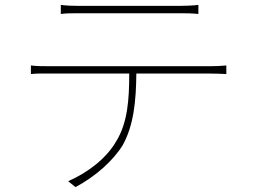

<svg xmlns="http://www.w3.org/2000/svg" viewBox="-20 -733 1040 783"><path d="M710 -679C733 -679 764 -679 789 -676V-713C765 -710 733 -709 710 -709H302C271 -709 253 -710 228 -713V-676C249 -679 272 -679 304 -679ZM184 -463C153 -463 131 -463 106 -466V-431C133 -434 153 -433 184 -433H507C507 -329 501 -233 454 -157C415 -89 342 -31 258 6L288 30C369 -13 442 -78 481 -142C525 -222 535 -320 536 -433H838C859 -433 884 -432 903 -431V-466C881 -464 859 -463 838 -463Z"/></svg>

Font: SSpoqa Han Sans Neo Thin
Style: Regular
Weight: 100
Designer: [Spoqa Han Sans Neo] Dong-huui Kim  Younghwa Kang  Yujin Lee  [Noto Sans] Ryoko NISHIZUKA  (kana & ideographs); Paul D. 
Foundry: Spoqa (http://www.spoqa-han-sans.com)
Version: Version 1.000